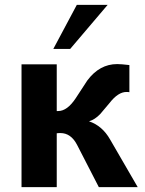

<svg xmlns="http://www.w3.org/2000/svg" viewBox="-20 -765 593 785"><path d="M420 -745 267 -565H198L294 -745ZM543 0H384L295 -173Q270 -221 227 -221Q217 -221 212 -220V0H68V-502H212V-311H218Q255 -311 290 -364L337 -436Q387 -503 459 -503Q475 -503 509 -499V-388Q505 -389 497 -389Q463 -389 428 -344L390 -299Q368 -276 344 -269Q398 -251 430 -195Z"/></svg>

Font: cwTeXHei
Style: Medium
Weight: 500
Version: Version 1.17